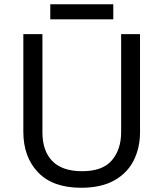

<svg xmlns="http://www.w3.org/2000/svg" viewBox="-20 -875 771 905"><path d="M640 -252Q640 -178 610 -118.5Q580 -59 518.5 -24.5Q457 10 362 10Q229 10 159.5 -62.5Q90 -135 90 -254V-714H180V-251Q180 -164 226.5 -116Q273 -68 367 -68Q464 -68 507.5 -119.5Q551 -171 551 -252V-714H640ZM514 -855V-784H217V-855Z"/></svg>

Font: Noto Sans SignWriting
Style: Regular
Weight: 400
Designer: Monotype Design Team
Foundry: Monotype Imaging Inc.
Version: Version 2.004; ttfautohint (v1.8.4.7-5d5b)